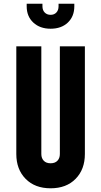

<svg xmlns="http://www.w3.org/2000/svg" viewBox="-20 -1000 546 1036"><path d="M438 -750V-169Q438 -86 388 -35Q338 16 253 16Q168.5 16 118.2 -35Q68 -86 68 -169V-750H203V-169Q203 -146.5 216 -132.8Q229 -119 253 -119Q277 -119 290 -132.8Q303 -146.5 303 -169V-750ZM253 -845Q195.5 -845 159.8 -878.2Q124 -911.5 124 -966V-980H209V-966Q209 -945 221.2 -932.5Q233.5 -920 253 -920Q272.5 -920 284.2 -932.5Q296 -945 296 -966V-980H381V-966Q381 -911.5 346 -878.2Q311 -845 253 -845Z"/></svg>

Font: Mohave Light
Style: Regular
Weight: 300
Designer: Gumpita Rahayu
Foundry: Tokotype
Version: Version 2.003